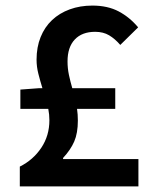

<svg xmlns="http://www.w3.org/2000/svg" viewBox="-20 -668 553 688"><path d="M51 0V-71Q99 -95 128 -138.5Q157 -182 157 -237Q157 -248 156 -257.5Q155 -267 153 -278H53V-347L120 -352H132Q124 -378 117.5 -403.5Q111 -429 111 -454Q111 -499 125.5 -535Q140 -571 166.5 -596Q193 -621 230 -634.5Q267 -648 311 -648Q366 -648 405.5 -627Q445 -606 475 -570L411 -507Q392 -529 371 -541.5Q350 -554 321 -554Q274 -554 248 -526.5Q222 -499 222 -448Q222 -423 227 -399.5Q232 -376 239 -352H393V-278H256Q259 -258 259 -236Q259 -191 246 -161Q233 -131 206 -102V-98H476V0Z"/></svg>

Font: Processing Sans Pro Semibold
Style: Regular
Weight: 600
Designer: Paul D. Hunt
Foundry: Adobe Systems Incorporated
Version: Version 2.020;PS 2.000;hotconv 1.0.86;makeotf.lib2.5.63406